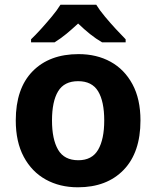

<svg xmlns="http://www.w3.org/2000/svg" viewBox="-20 -786 665 816"><path d="M577 -274Q577 -138 505.5 -64Q434 10 311 10Q234 10 174.5 -23Q115 -56 81 -119.5Q47 -183 47 -274Q47 -410 118.5 -483Q190 -556 314 -556Q391 -556 450 -523.5Q509 -491 543 -428Q577 -365 577 -274ZM201 -274Q201 -194 227 -149.5Q253 -105 313 -105Q371 -105 397 -149.5Q423 -194 423 -274Q423 -355 397 -398Q371 -441 312 -441Q253 -441 227 -398Q201 -355 201 -274ZM389 -766Q403 -743 426 -715.5Q449 -688 472.5 -662.5Q496 -637 514 -619V-606H414Q388 -621 363 -641Q338 -661 312 -686Q285 -661 262 -642Q239 -623 212 -606H112V-619Q131 -637 154.5 -663Q178 -689 200.5 -716Q223 -743 237 -766Z"/></svg>

Font: Noto Sans Georgian Bold
Style: Regular
Weight: 700
Designer: Monotype Design Team, Akaki Razmadze
Foundry: Google LLC
Version: Version 2.005; ttfautohint (v1.8.4.7-5d5b)